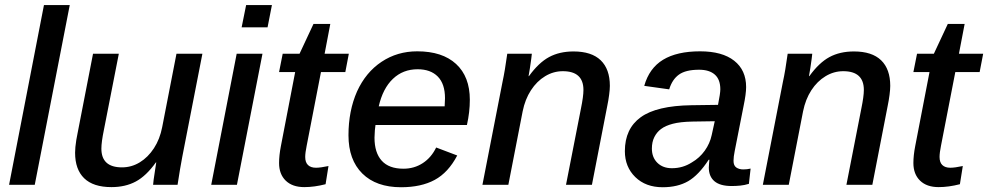

<svg xmlns="http://www.w3.org/2000/svg" viewBox="-20 -745 3983 774"><path d="M261.2 -724.6 120.1 0H16.6L157.2 -724.6Z M608.4 -90.3Q569.3 -35.6 527.3 -13.2Q485.4 9.3 429.2 9.3Q356 9.3 319.3 -26.4Q282.7 -62 282.7 -129.4Q282.7 -139.2 283.9 -152.6Q285.2 -166 287.6 -180.9Q290 -195.8 293 -209.5L355 -528.3H459L398.9 -221.7Q388.7 -172.4 388.7 -146Q388.7 -70.3 471.7 -70.3Q510.3 -70.3 543.5 -90.6Q576.7 -110.8 600.6 -147.5Q624.5 -184.1 633.8 -232.4L691.4 -528.3H795.9L714.8 -112.8Q710.4 -90.8 705.8 -62.7Q701.2 -34.7 695.8 0H597.2Q597.2 -3.4 599.4 -20.8Q601.6 -38.1 605 -58.3Q608.4 -78.6 609.9 -90.3Z M1076.2 -724.6 1058.6 -634.8H954.1L972.2 -724.6ZM1038.1 -528.3 935.1 0H831.5L934.1 -528.3Z M1206.5 9.3Q1158.7 9.3 1131.8 -16.8Q1105 -43 1105 -87.9Q1105 -118.2 1112.3 -155.8L1169.9 -454.6H1105L1119.6 -528.3H1187.5L1243.7 -648.4H1311.5L1288.6 -528.3H1386.2L1372.1 -454.6H1273.9L1216.3 -157.7Q1210.4 -128.9 1210.4 -112.3Q1210.4 -90.3 1221.7 -79.6Q1232.9 -68.8 1253.9 -68.8Q1272 -68.8 1304.2 -75.7L1292.5 -2.4Q1247.1 9.3 1206.5 9.3Z M1493.7 -241.2Q1490.7 -224.6 1489.7 -189.9Q1489.7 -129.4 1518.8 -97.2Q1547.9 -64.9 1606.4 -64.9Q1649.9 -64.9 1684.3 -87.4Q1718.8 -109.9 1738.3 -150.4L1823.2 -118.2Q1787.1 -49.3 1732.4 -19.8Q1677.7 9.8 1596.7 9.8Q1496.6 9.8 1440.7 -45.4Q1384.8 -100.6 1384.8 -199.7Q1384.8 -298.3 1419.4 -376.5Q1454.6 -453.6 1518.1 -495.8Q1581.5 -538.1 1662.1 -538.1Q1763.2 -538.1 1818.6 -487.1Q1874 -436 1874 -342.8Q1874 -293 1862.3 -241.2ZM1506.8 -316.4H1772.5L1773.9 -349.1Q1773.9 -406.7 1744.9 -436.3Q1715.8 -465.8 1663.6 -465.8Q1604.5 -465.8 1564 -427.2Q1523.4 -388.7 1506.8 -316.4Z M2086.9 -295.9 2029.3 0H1924.8L2005.9 -415.5Q2010.7 -437.5 2015.4 -465.6Q2020 -493.7 2024.9 -528.3H2124Q2124 -524.9 2121.6 -507.6Q2119.1 -490.2 2116.2 -470.2Q2113.3 -450.2 2110.8 -438H2112.3Q2151.4 -492.2 2193.4 -514.9Q2235.4 -537.6 2292 -537.6Q2364.7 -537.6 2401.6 -502Q2438.5 -466.3 2438.5 -398.9Q2438.5 -384.3 2435.5 -362.1Q2432.6 -339.8 2428.2 -318.8L2366.2 0H2261.7L2321.8 -306.6Q2332 -356.4 2332 -382.3Q2332 -458 2249 -458Q2210.9 -458 2177.5 -437.7Q2144 -417.5 2120.4 -381.1Q2096.7 -344.7 2086.9 -295.9Z M2929.2 4.9Q2882.8 4.9 2860.1 -14.4Q2837.4 -33.7 2837.4 -69.8Q2837.4 -78.1 2838.4 -85.9Q2839.4 -93.8 2839.8 -101.1H2836.9Q2796.4 -39.1 2754.2 -14.6Q2711.9 9.8 2651.4 9.8Q2583 9.8 2541 -31.2Q2499 -72.3 2499 -135.7Q2499 -226.1 2563 -272.5Q2627 -318.8 2767.6 -320.8L2874.5 -322.3Q2883.8 -368.7 2883.8 -384.8Q2883.8 -424.8 2861.6 -444.3Q2839.4 -463.9 2798.3 -463.9Q2744.1 -463.9 2716.8 -444.1Q2689.5 -424.3 2677.7 -384.8L2577.1 -398.9Q2597.2 -470.2 2653.1 -504.2Q2709 -538.1 2802.2 -538.1Q2891.6 -538.1 2939.7 -500.2Q2987.8 -462.4 2987.8 -394Q2987.8 -366.7 2977.5 -317.4L2941.9 -136.7Q2937 -112.8 2937 -96.7Q2937 -77.6 2948.2 -69.8Q2959.5 -62 2976.6 -62Q2991.2 -62 3005.9 -65.4L2999 -3.9Q2981.4 1.5 2964.1 3.2Q2946.8 4.9 2929.2 4.9ZM2607.9 -146Q2607.9 -110.4 2630.1 -88.6Q2652.3 -66.9 2688.5 -66.9Q2732.9 -66.9 2769 -90.3Q2800.3 -108.4 2821 -137.5Q2841.8 -166.5 2849.1 -200.7L2861.3 -256.3L2770.5 -254.9Q2722.2 -253.9 2692.4 -246.1Q2662.6 -238.3 2645 -225.1Q2627.9 -212.4 2617.9 -192.6Q2607.9 -172.9 2607.9 -146Z M3217.3 -295.9 3159.7 0H3055.2L3136.2 -415.5Q3141.1 -437.5 3145.8 -465.6Q3150.4 -493.7 3155.3 -528.3H3254.4Q3254.4 -524.9 3252 -507.6Q3249.5 -490.2 3246.6 -470.2Q3243.7 -450.2 3241.2 -438H3242.7Q3281.7 -492.2 3323.7 -514.9Q3365.7 -537.6 3422.4 -537.6Q3495.1 -537.6 3532 -502Q3568.8 -466.3 3568.8 -398.9Q3568.8 -384.3 3565.9 -362.1Q3563 -339.8 3558.6 -318.8L3496.6 0H3392.1L3452.1 -306.6Q3462.4 -356.4 3462.4 -382.3Q3462.4 -458 3379.4 -458Q3341.3 -458 3307.9 -437.7Q3274.4 -417.5 3250.7 -381.1Q3227.1 -344.7 3217.3 -295.9Z M3763.7 9.3Q3715.8 9.3 3689 -16.8Q3662.1 -43 3662.1 -87.9Q3662.1 -118.2 3669.4 -155.8L3727.1 -454.6H3662.1L3676.8 -528.3H3744.6L3800.8 -648.4H3868.7L3845.7 -528.3H3943.4L3929.2 -454.6H3831.1L3773.4 -157.7Q3767.6 -128.9 3767.6 -112.3Q3767.6 -90.3 3778.8 -79.6Q3790 -68.8 3811 -68.8Q3829.1 -68.8 3861.3 -75.7L3849.6 -2.4Q3804.2 9.3 3763.7 9.3Z"/></svg>

Font: Arimo Medium
Style: Italic
Weight: 500
Italic angle: -12°
Designer: Steve Matteson
Foundry: Monotype Imaging Inc.
Version: Version 1.33